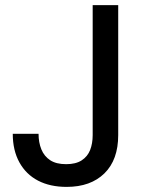

<svg xmlns="http://www.w3.org/2000/svg" viewBox="-20 -720 557 752"><path d="M241 12Q176 12 129 -12.5Q82 -37 56 -84Q30 -131 30 -196H131Q131 -162 142 -135Q153 -108 176.5 -92.5Q200 -77 239 -77Q277 -77 300 -92Q323 -107 333 -132.5Q343 -158 343 -191V-700H443V-191Q443 -94 389 -41Q335 12 241 12Z"/></svg>

Font: DM Sans 12pt Medium
Style: Regular
Weight: 500
Version: Version 4.004;gftools[0.9.30]